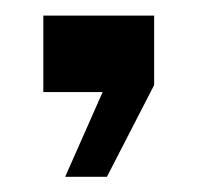

<svg xmlns="http://www.w3.org/2000/svg" viewBox="-20 -118 253 246"><path d="M63.5 108.5 111.5 0H35.5V-98H177.5V-9L117 108.5Z"/></svg>

Font: Big Shoulders Stencil Text
Style: Regular
Weight: 400
Designer: Patric King
Foundry: XO Type Co
Version: Version 1.000